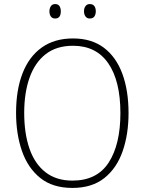

<svg xmlns="http://www.w3.org/2000/svg" viewBox="-20 -914 711 944"><path d="M612 -358Q612 -254 583 -170.5Q554 -87 493 -38.5Q432 10 336 10Q239 10 178 -39Q117 -88 88 -171.5Q59 -255 59 -359Q59 -472 91 -554Q123 -636 185.5 -680.5Q248 -725 339 -725Q430 -725 490.5 -679.5Q551 -634 581.5 -551.5Q612 -469 612 -358ZM99 -359Q99 -258 125 -183Q151 -108 204 -67Q257 -26 336 -26Q457 -26 514.5 -115Q572 -204 572 -358Q572 -516 512.5 -602.5Q453 -689 339 -689Q258 -689 205 -648Q152 -607 125.5 -532.5Q99 -458 99 -359ZM223 -858Q223 -873 230 -883.5Q237 -894 251 -894Q266 -894 272.5 -884Q279 -874 279 -858Q279 -842 272.5 -832.5Q266 -823 251 -823Q237 -823 230 -833Q223 -843 223 -858ZM393 -859Q393 -874 400.5 -884Q408 -894 421 -894Q437 -894 444 -884Q451 -874 451 -859Q451 -843 444 -833Q437 -823 421 -823Q408 -823 400.5 -833Q393 -843 393 -859Z"/></svg>

Font: Noto Sans Armenian SemiCondensed ExtraLight
Style: Regular
Weight: 200
Width: 4
Designer: Monotype Design Team
Foundry: Monotype Imaging Inc.
Version: Version 2.008; ttfautohint (v1.8.4.7-5d5b)